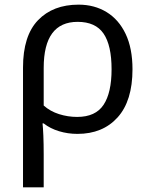

<svg xmlns="http://www.w3.org/2000/svg" viewBox="-20 -566 645 826"><path d="M550 -268Q550 -132 486 -61Q422 10 313 10Q272 10 234 -1.5Q196 -13 168 -35H163Q165 -18 166.5 17.5Q168 53 168 98V240H79V-275Q79 -412 143.5 -479Q208 -546 318 -546Q386 -546 438.5 -514Q491 -482 520.5 -420Q550 -358 550 -268ZM314 -472Q168 -472 168 -274V-112Q196 -87 234 -75Q272 -63 312 -63Q391 -63 425.5 -115Q460 -167 460 -268Q460 -371 425.5 -421.5Q391 -472 314 -472Z"/></svg>

Font: Apis
Style: Regular
Weight: 400
Designer: Monotype Design Team
Foundry: Monotype Imaging Inc.
Version: Version 2.000; build 0001